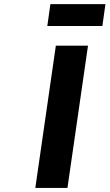

<svg xmlns="http://www.w3.org/2000/svg" viewBox="-20 -925 539 945"><path d="M153.8 0 254.9 -700.2H413.1L312 0ZM212.9 -796.9 228 -904.8H499L483.9 -796.9Z"/></svg>

Font: Trueno SemiBold
Style: Italic
Weight: 600
Designer: Julieta Ulanovsky
Foundry: Julieta Ulanovsky
Version: Version 3.001b | FøM Fix